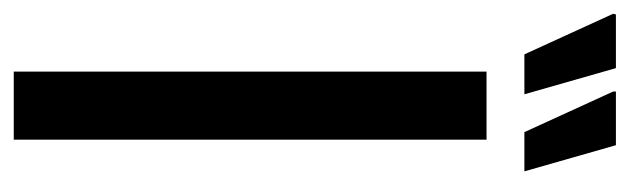

<svg xmlns="http://www.w3.org/2000/svg" viewBox="-366 -577 915 279"><g transform="rotate(90 91.5 -437.5)"><path d="M56 0V-687H155V0ZM144 -742 85 -871V-875H163L201 -742ZM31 -742 -28 -871 -27 -875H51L89 -742Z"/></g></svg>

Font: Archivo ExtraCondensed Medium
Style: Regular
Weight: 500
Width: 2
Designer: Hector Gatti
Foundry: Omnibus-Type
Version: Version 2.001